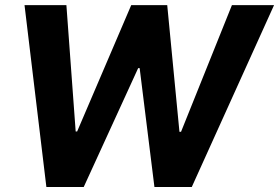

<svg xmlns="http://www.w3.org/2000/svg" viewBox="-20 -748 1116 768"><path d="M165.5 0 78.1 -727.5H245.6L282.7 -222.2H288.6L504.9 -727.5H648.9L697.8 -220.7H704.1L907.7 -727.5H1076.2L747.1 0H597.7L538.6 -475.6H532.7L314.9 0Z"/></svg>

Font: Inter Tight
Style: Bold Italic
Weight: 700
Italic angle: -9.39999°
Designer: Rasmus Andersson
Foundry: rsms
Version: Version 3.004